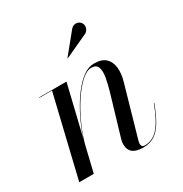

<svg xmlns="http://www.w3.org/2000/svg" viewBox="-163 -809 899 944"><g transform="rotate(-30 287.0 -337.5)"><path d="M381.5 10Q342.5 10 322.8 -5.5Q303 -21 303 -53Q303 -64 305 -72.2Q307 -80.5 309 -87L374.5 -308Q386 -347 392 -381Q398 -415 390.5 -436.5Q383 -458 354 -458Q328 -458 296.5 -429.2Q265 -400.5 233.8 -353Q202.5 -305.5 176.8 -248Q151 -190.5 136.5 -133H135Q143.5 -170 160.8 -215Q178 -260 201.8 -304.5Q225.5 -349 254 -386.5Q282.5 -424 313.5 -446.8Q344.5 -469.5 376.5 -469.5Q420 -469.5 441.8 -448.8Q463.5 -428 467 -394Q470.5 -360 459 -319.5L377 -32.5Q375.5 -28 374.8 -23.2Q374 -18.5 374 -14.5Q374 -6.5 378 -1Q382 4.5 393 4.5Q437.5 4.5 470.2 -32.2Q503 -69 534.5 -153.5L537 -153Q515.5 -95.5 493.8 -59.5Q472 -23.5 445.2 -6.8Q418.5 10 381.5 10ZM22.5 0 132 -457.5H60.5V-460H215.5L105 0ZM278.5 -556 277 -557 371.5 -673Q379.5 -680.5 387.8 -683Q396 -685.5 403.8 -684Q411.5 -682.5 417.8 -678Q424 -673.5 427.5 -667.5Q432.5 -659.5 432 -649.8Q431.5 -640 426.8 -631.8Q422 -623.5 414 -618.5Z"/></g></svg>

Font: Bodoni Moda 72pt
Style: Italic
Weight: 400
Italic angle: -13°
Designer: Owen Earl
Foundry: indestructible type
Version: Version 2.005